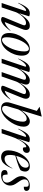

<svg xmlns="http://www.w3.org/2000/svg" viewBox="1362 -2144 792 3557"><g transform="rotate(90 1758.5 -366.0)"><path d="M37.5 -304.5 32 -307Q66.5 -388.5 97.2 -435.5Q128 -482.5 158.8 -502.2Q189.5 -522 224 -522Q242.5 -522 255.8 -519.2Q269 -516.5 283.5 -510.5L224.5 -322Q279.5 -407 319.2 -450Q359 -493 390.8 -507.5Q422.5 -522 453.5 -522Q499 -522 517.8 -501.2Q536.5 -480.5 536.5 -451Q536.5 -434 531 -413.5Q525.5 -393 506.5 -347L388.5 -57.5Q413 -59.5 452.5 -83.2Q492 -107 548 -165L552.5 -161.5Q487.5 -69.5 435.2 -29.8Q383 10 345 10Q313 10 301 -2.8Q289 -15.5 301.5 -46L425 -346Q439 -380 444.2 -394.8Q449.5 -409.5 449.5 -418.5Q449.5 -451.5 403 -451.5Q372 -451.5 340.2 -430.8Q308.5 -410 280.5 -378.8Q252.5 -347.5 232.8 -315.8Q213 -284 205.5 -262L117.5 0H36L181 -431Q184 -439.5 182.2 -446.5Q180.5 -453.5 172 -453.5Q161.5 -453.5 142.8 -441.2Q124 -429 97.8 -396.8Q71.5 -364.5 37.5 -304.5Z M886.5 -522Q948.5 -522 980 -483.5Q1011.5 -445 1011.5 -375Q1011.5 -306 987.5 -237.8Q963.5 -169.5 922.2 -113.5Q881 -57.5 828 -23.8Q775 10 717 10Q655 10 623.5 -28.5Q592 -67 592 -137Q592 -206 616 -274.2Q640 -342.5 681.2 -398.5Q722.5 -454.5 775.5 -488.2Q828.5 -522 886.5 -522ZM718.5 -7Q748.5 -7 779.2 -31.8Q810 -56.5 837.5 -98.8Q865 -141 886.5 -194.5Q908 -248 920.5 -306Q933 -364 933 -420Q933 -505 885 -505Q855 -505 824.2 -480.2Q793.5 -455.5 766 -413.2Q738.5 -371 717 -317.5Q695.5 -264 683 -206Q670.5 -148 670.5 -92Q670.5 -7 718.5 -7Z M1826.5 -161.5Q1761.5 -69.5 1709.2 -29.8Q1657 10 1619 10Q1587 10 1575 -2.8Q1563 -15.5 1575.5 -46L1699 -346Q1713 -380 1718.2 -394.8Q1723.5 -409.5 1723.5 -418.5Q1723.5 -451.5 1677 -451.5Q1648.5 -451.5 1619.2 -432.2Q1590 -413 1563.8 -383.8Q1537.5 -354.5 1518 -322.8Q1498.5 -291 1489.5 -265.5L1397 0H1315.5L1448 -379Q1458 -407.5 1458 -422.5Q1458 -451.5 1418.5 -451.5Q1396 -451.5 1369.5 -435Q1343 -418.5 1317 -391.2Q1291 -364 1270.2 -331Q1249.5 -298 1238.5 -265L1150 0H1068.5L1213.5 -431Q1216.5 -439.5 1214.8 -446.5Q1213 -453.5 1204.5 -453.5Q1194 -453.5 1175.2 -441.2Q1156.5 -429 1130.2 -396.8Q1104 -364.5 1070 -304.5L1064.5 -307Q1099 -388.5 1129.8 -435.5Q1160.5 -482.5 1191.2 -502.2Q1222 -522 1256.5 -522Q1275 -522 1288.2 -519.2Q1301.5 -516.5 1316 -510.5L1259.5 -334Q1305 -407.5 1340.5 -448.5Q1376 -489.5 1406.8 -505.8Q1437.5 -522 1469 -522Q1507.5 -522 1527.5 -504Q1547.5 -486 1547.5 -454Q1547.5 -433.5 1538.5 -407L1513 -334Q1557.5 -404.5 1594 -445.5Q1630.5 -486.5 1662.8 -504.2Q1695 -522 1727.5 -522Q1773 -522 1791.8 -501.2Q1810.5 -480.5 1810.5 -451Q1810.5 -434 1805 -413.5Q1799.5 -393 1780.5 -347L1662.5 -57.5Q1687 -59.5 1726.5 -83.2Q1766 -107 1822 -165Z M2035 -651.5Q2021 -661 2001.8 -673.8Q1982.5 -686.5 1960.5 -700.5L1960 -703.5L2139.5 -742H2141L2025 -364.5Q2082 -445.5 2133.2 -483.8Q2184.5 -522 2226 -522Q2273.5 -522 2300.2 -491.5Q2327 -461 2327 -408Q2327 -355 2307.5 -297.2Q2288 -239.5 2254.2 -184.8Q2220.5 -130 2177.2 -86Q2134 -42 2085.8 -16Q2037.5 10 1989.5 10Q1932.5 10 1903.8 -19Q1875 -48 1875 -97Q1875 -128.5 1886 -163.5ZM1949 -110.5Q1942 -87 1942 -67Q1942 -39.5 1955.5 -23.8Q1969 -8 1995 -8Q2025.5 -8 2058.8 -31.5Q2092 -55 2123.2 -95Q2154.5 -135 2179.8 -185.2Q2205 -235.5 2219.8 -290Q2234.5 -344.5 2234.5 -396.5Q2234.5 -427.5 2221.2 -445.8Q2208 -464 2181 -464Q2150 -464 2120.5 -444.8Q2091 -425.5 2066.8 -398Q2042.5 -370.5 2026.8 -345Q2011 -319.5 2007 -307Z M2513.5 -431Q2516.5 -439.5 2514.8 -446.5Q2513 -453.5 2504.5 -453.5Q2494 -453.5 2475.2 -441.2Q2456.5 -429 2430.2 -396.8Q2404 -364.5 2370 -304.5L2364.5 -307Q2399 -388.5 2429.8 -435.5Q2460.5 -482.5 2491.2 -502.2Q2522 -522 2556.5 -522Q2575 -522 2588.2 -519.2Q2601.5 -516.5 2616 -510.5L2548 -295Q2595.5 -388.5 2631.2 -437.5Q2667 -486.5 2695.8 -504.2Q2724.5 -522 2752 -522Q2783.5 -522 2798.2 -506.8Q2813 -491.5 2813 -468Q2813 -434.5 2791.5 -413.8Q2770 -393 2742.5 -393Q2705 -393 2709.5 -427.5Q2712 -445 2709.2 -450.5Q2706.5 -456 2699.5 -456Q2675 -456 2641 -420.2Q2607 -384.5 2572.5 -322.5Q2538 -260.5 2511.5 -182.5L2450 0H2368.5Z M3102.5 -197.5Q3070 -116 3036 -70.8Q3002 -25.5 2967 -7.8Q2932 10 2895.5 10Q2834 10 2800 -24Q2766 -58 2766 -123Q2766 -176.5 2780.8 -232.5Q2795.5 -288.5 2822.5 -340.2Q2849.5 -392 2886.2 -433Q2923 -474 2967 -498Q3011 -522 3060 -522Q3112 -522 3135.2 -497.2Q3158.5 -472.5 3158.5 -436.5Q3158.5 -415 3152.2 -392.2Q3146 -369.5 3131 -347.5Q3112.5 -336 3070.5 -319.2Q3028.5 -302.5 2974 -284.8Q2919.5 -267 2863.5 -252.5Q2850.5 -195.5 2850.5 -152.5Q2850.5 -99.5 2869.5 -77Q2888.5 -54.5 2925 -54.5Q2966.5 -54.5 3009.5 -85.2Q3052.5 -116 3097 -198.5ZM3041.5 -502Q3011.5 -502 2984.8 -481.8Q2958 -461.5 2935.5 -427.5Q2913 -393.5 2896 -352.2Q2879 -311 2868 -269.5Q2955.5 -298.5 3003.2 -325.8Q3051 -353 3069.2 -382.2Q3087.5 -411.5 3087.5 -446Q3087.5 -471.5 3075.5 -486.8Q3063.5 -502 3041.5 -502Z M3213 -110.5Q3216 -46 3229 -29Q3236 -20.5 3244.5 -18.2Q3253 -16 3264 -16Q3311 -16 3337.2 -38.2Q3363.5 -60.5 3363.5 -101.5Q3363.5 -125.5 3349.5 -154.5Q3335.5 -183.5 3301.5 -227.5Q3267.5 -272 3255.5 -304Q3243.5 -336 3243.5 -365Q3243.5 -408.5 3266.5 -444Q3289.5 -479.5 3329.5 -500.8Q3369.5 -522 3421 -522Q3474.5 -522 3495.8 -504.5Q3517 -487 3517 -458Q3517 -435.5 3500.2 -422.8Q3483.5 -410 3440.5 -410Q3442.5 -445.5 3440 -464Q3437.5 -482.5 3431.5 -489.5Q3421.5 -501.5 3393.5 -501.5Q3352.5 -501.5 3327.8 -481Q3303 -460.5 3303 -421.5Q3303 -398.5 3314.5 -372.5Q3326 -346.5 3359.5 -299.5Q3393.5 -252.5 3405.8 -221.5Q3418 -190.5 3418 -161Q3418 -111 3393.5 -72.5Q3369 -34 3326.2 -12Q3283.5 10 3229 10Q3174.5 10 3152.5 -7.8Q3130.5 -25.5 3130.5 -55Q3130.5 -84.5 3150 -97.5Q3169.5 -110.5 3213 -110.5Z"/></g></svg>

Font: Newsreader 72pt
Style: Italic
Weight: 400
Italic angle: -17°
Designer: Hugues Gentile
Foundry: Production Type
Version: Version 1.003; ttfautohint (v1.8.3)